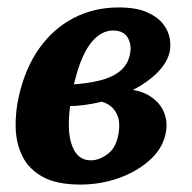

<svg xmlns="http://www.w3.org/2000/svg" viewBox="-20 -487 516 516"><path d="M195.2 9Q132.2 9 94.8 -11.7Q57.4 -32.4 40.3 -66.9Q23.3 -101.4 22.1 -143.5Q21 -185.6 30.5 -227.8Q47.9 -304.3 85.9 -357.6Q124 -410.8 178.5 -438.9Q233.1 -467 298.9 -467Q345.5 -467 374.3 -454.5Q403.1 -441.9 418.1 -422.8Q433 -403.8 436.3 -382.9Q439.6 -362.1 435.5 -345.6Q428.5 -317.2 402.3 -291.2Q376.1 -265.3 337.3 -245.3Q298.5 -225.3 252.3 -213.5Q206.1 -201.7 158.6 -201.7L172.5 -259.9Q214.1 -262.4 247 -270.4Q279.9 -278.3 301.2 -294.9Q322.5 -311.6 328.5 -337.8Q335.1 -363.8 324.1 -384.4Q313 -405 283.6 -405Q260.3 -405 239.6 -387.6Q218.9 -370.2 202.8 -335Q186.7 -299.9 175.4 -245.2Q157 -151.6 170.9 -103.8Q184.7 -56.1 224.3 -56.1Q246.7 -56.1 269.8 -73.4Q293 -90.7 299 -130.4Q303.4 -158.3 295.4 -177.3Q287.4 -196.3 271.4 -206Q255.4 -215.7 235.5 -215.7L299.2 -248.4Q350.2 -248.4 380.3 -230.3Q410.3 -212.2 421.2 -183.9Q432.2 -155.6 424.2 -124.1Q415.2 -85.5 381 -55.4Q346.8 -25.2 298.3 -8.1Q249.8 9 195.2 9Z"/></svg>

Font: Vollkorn
Style: Italic
Weight: 400
Italic angle: -11°
Designer: Friedrich Althausen
Foundry: Friedrich Althausen
Version: Version 5.001